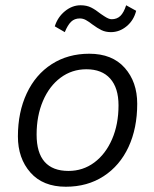

<svg xmlns="http://www.w3.org/2000/svg" viewBox="-20 -699 585 729"><path d="M48 -181Q48 -273 81.5 -344.5Q115 -416 176.5 -455.5Q238 -495 319 -495Q406 -495 453.5 -441.5Q501 -388 501 -305Q501 -212 468 -141Q435 -70 373.5 -30Q312 10 230 10Q143 10 95.5 -44Q48 -98 48 -181ZM430 -299Q430 -365 398.5 -400.5Q367 -436 308 -436Q253 -436 210 -404Q167 -372 143 -315.5Q119 -259 119 -188Q119 -119 149.5 -84.5Q180 -50 240 -50Q295 -50 338 -82Q381 -114 405.5 -170.5Q430 -227 430 -299ZM188 -599Q199 -634 226.5 -656.5Q254 -679 286 -679Q309 -679 326 -670.5Q343 -662 363 -646Q366 -644 375 -638Q384 -632 391 -629Q398 -626 404 -626Q424 -626 437 -638.5Q450 -651 459 -679L497 -658Q488 -622 461 -599.5Q434 -577 401 -577Q381 -577 365.5 -584.5Q350 -592 331 -606Q317 -617 306 -623Q295 -629 283 -629Q263 -629 250 -616.5Q237 -604 226 -577Z"/></svg>

Font: Niramit Light
Style: Italic
Weight: 300
Italic angle: -10°
Designer: Katatrad Aksorn Co.,Ltd.
Foundry: Cadson Demak Co.,Ltd.
Version: Version 1.000; ttfautohint (v1.6)